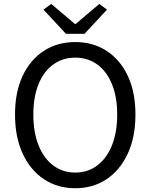

<svg xmlns="http://www.w3.org/2000/svg" viewBox="-20 -965 782 998"><path d="M371 13.4Q279.2 13.4 208.6 -33.4Q138 -80.2 98 -166.2Q58.1 -252.2 58.1 -369.3Q58.1 -487 98 -571.3Q138 -655.6 208.6 -701Q279.2 -746.4 371 -746.4Q463.3 -746.4 533.7 -700.8Q604.1 -655.2 644 -571.1Q684 -487 684 -369.3Q684 -252.2 644 -166.2Q604.1 -80.2 533.7 -33.4Q463.3 13.4 371 13.4ZM371 -68Q437.1 -68 486 -105.3Q535 -142.5 562.1 -210.1Q589.2 -277.8 589.2 -369.3Q589.2 -460.8 562.1 -527.3Q535 -593.7 486 -629.5Q437.1 -665.4 371 -665.4Q305.6 -665.4 256.3 -629.5Q207.1 -593.7 180.2 -527.3Q153.3 -460.8 153.3 -369.3Q153.3 -277.8 180.2 -210.1Q207.1 -142.5 256.3 -105.3Q305.6 -68 371 -68ZM322.8 -789.2 206 -915 246.4 -944.5 369 -840.7H373.7L496.3 -944.5L536.1 -915L419.2 -789.2Z"/></svg>

Font: Noto Sans SC Thin
Style: Regular
Weight: 100
Designer: Ryoko NISHIZUKA 西塚涼子 (kana, bopomofo & ideographs); Paul D. Hunt (Latin, Greek & Cyrillic); Sandoll Communications 산돌커뮤니
Foundry: Adobe
Version: Version 2.004-H2;hotconv 1.0.118;makeotfexe 2.5.65603